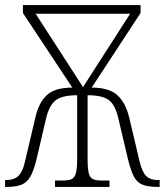

<svg xmlns="http://www.w3.org/2000/svg" viewBox="-20 -734 647 754"><path d="M0 0V-27H5Q35 -27 52 -43Q69 -59 78 -99L119 -273Q132 -331 164 -360.5Q196 -390 264 -390L70 -683V-714H532V-683L340 -390Q408 -390 440.5 -360.5Q473 -331 487 -274L528 -101Q538 -58 554.5 -42.5Q571 -27 599 -27H607V0H600Q561 0 539 -9Q517 -18 505 -42Q493 -66 482 -111L445 -268Q433 -321 408 -340.5Q383 -360 324 -360V-110Q324 -72 328.5 -54Q333 -36 345.5 -30.5Q358 -25 381 -25H410V0H196V-25H227Q249 -25 261 -30.5Q273 -36 278 -54Q283 -72 283 -109V-360Q224 -360 198.5 -340Q173 -320 161 -269L124 -111Q113 -65 99.5 -41Q86 -17 64 -8.5Q42 0 6 0ZM306 -392 491 -680H120Z"/></svg>

Font: Noto Serif SemiCondensed ExtraLight
Style: Regular
Weight: 200
Width: 4
Designer: Monotype Design Team
Foundry: Monotype Imaging Inc.
Version: Version 2.014